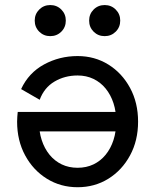

<svg xmlns="http://www.w3.org/2000/svg" viewBox="-20 -743 624 772"><path d="M499 -214.8V-293H139.6L105.5 -214.8ZM139.6 -341.8Q157.7 -390.6 199 -415Q240.2 -439.5 292 -439.5Q327.1 -439.5 355.7 -425.8Q384.3 -412.1 404.8 -387Q425.3 -361.8 436.3 -328.1Q447.3 -294.4 447.3 -253.9Q447.3 -213.9 436.3 -179.9Q425.3 -146 404.8 -120.8Q384.3 -95.7 355.7 -82Q327.1 -68.4 292 -68.4Q256.8 -68.4 228.3 -82Q199.7 -95.7 179.2 -120.8Q158.7 -146 147.7 -179.9Q136.7 -213.9 136.7 -253.9Q136.7 -264.2 137.5 -273.9Q138.2 -283.7 139.6 -293H51.3Q50.3 -283.7 49.6 -273.7Q48.8 -263.7 48.8 -253.9Q48.8 -177.7 81.1 -118.2Q113.3 -58.6 168.5 -24.4Q223.6 9.8 292 9.8Q360.8 9.8 415.8 -24.4Q470.7 -58.6 502.9 -118.2Q535.2 -177.7 535.2 -253.9Q535.2 -330.1 502.9 -389.6Q470.7 -449.2 415.8 -483.4Q360.8 -517.6 292 -517.6Q219.2 -517.6 157.2 -483.9Q95.2 -450.2 64.9 -384.8ZM338.4 -660.2Q338.4 -633.8 356.4 -615.7Q374.5 -597.7 400.9 -597.7Q427.2 -597.7 445.3 -615.7Q463.4 -633.8 463.4 -660.2Q463.4 -686.5 445.3 -704.6Q427.2 -722.7 400.9 -722.7Q374.5 -722.7 356.4 -704.6Q338.4 -686.5 338.4 -660.2ZM119.6 -660.2Q119.6 -633.8 137.7 -615.7Q155.8 -597.7 182.1 -597.7Q208.5 -597.7 226.6 -615.7Q244.6 -633.8 244.6 -660.2Q244.6 -686.5 226.6 -704.6Q208.5 -722.7 182.1 -722.7Q155.8 -722.7 137.7 -704.6Q119.6 -686.5 119.6 -660.2Z"/></svg>

Font: Giphurs SC
Style: Regular
Weight: 400
Version: Version 0.920